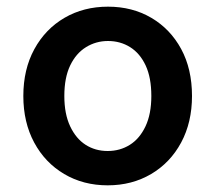

<svg xmlns="http://www.w3.org/2000/svg" viewBox="-20 -544 647 576"><path d="M303 12Q230 12 172.5 -22Q115 -56 82.5 -116.5Q50 -177 50 -256Q50 -336 83 -396.5Q116 -457 173.5 -490.5Q231 -524 304 -524Q377 -524 434 -490.5Q491 -457 523.5 -397Q556 -337 556 -256Q556 -177 523.5 -116.5Q491 -56 433.5 -22Q376 12 303 12ZM303 -91Q340 -91 369.5 -109.5Q399 -128 416.5 -165Q434 -202 434 -256Q434 -311 417 -347.5Q400 -384 370.5 -402.5Q341 -421 304 -421Q268 -421 238 -402.5Q208 -384 190.5 -347.5Q173 -311 173 -256Q173 -202 190.5 -165Q208 -128 237 -109.5Q266 -91 303 -91Z"/></svg>

Font: DM Sans 12pt SemiBold
Style: Regular
Weight: 600
Version: Version 4.004;gftools[0.9.30]